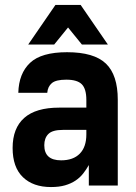

<svg xmlns="http://www.w3.org/2000/svg" viewBox="-20 -750 550 776"><path d="M186 6Q114 6 72.5 -34Q31 -74 31 -152Q31 -232 78 -273.5Q125 -315 219 -315H329V-346Q329 -391 310.5 -409.5Q292 -428 248 -428Q206 -428 189.5 -414Q173 -400 171 -375H54Q56 -453 101.5 -496Q147 -539 251 -539Q360 -539 408 -493Q456 -447 456 -347V0H339V-83Q329 -65 316 -48.5Q303 -32 285 -20Q267 -8 243 -1Q219 6 186 6ZM227 -102Q276 -102 302.5 -129Q329 -156 329 -207V-225H234Q192 -225 175.5 -208.5Q159 -192 159 -163Q159 -102 227 -102ZM204 -730H306L416 -570H311L255 -639L199 -570H94Z"/></svg>

Font: 
Style: 㨦
Weight: 700
Designer: A.Korolkova, Vitaly Kuzmin
Foundry: ParaType Ltd
Version: Version 2.000